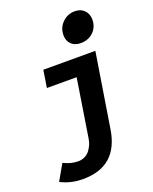

<svg xmlns="http://www.w3.org/2000/svg" viewBox="-179 -884 958 1199"><g transform="rotate(-20 300.0 -284.5)"><path d="M438 -585.9Q398.9 -585.9 375.5 -608.4Q352.1 -630.9 352.1 -668.9Q352.1 -718.8 386.5 -752.4Q420.9 -786.1 469.2 -786.1Q507.8 -786.1 531.5 -762.2Q555.2 -738.3 555.2 -700.2Q555.2 -649.4 521.5 -617.7Q487.8 -585.9 438 -585.9ZM161.1 216.8Q79.1 216.8 13.2 182.1L73.2 77.1Q121.6 102.1 169.9 102.1Q195.3 102.1 215.6 91.6Q235.8 81.1 248.5 63.7Q261.2 46.4 268.6 28.6Q275.9 10.7 278.8 -7.8L339.8 -395H142.1L160.2 -509.8H505.9L426.8 -14.2Q389.6 216.8 161.1 216.8Z"/></g></svg>

Font: Office Code Pro Bold Italic
Style: Regular
Weight: 700
Italic angle: -9°
Designer: Nathan Rutzky & Paul D. Hunt
Foundry: Adobe Systems Incorporated
Version: Version 1.004;PS 001.004;hotconv 1.0.70;makeotf.lib2.5.58329